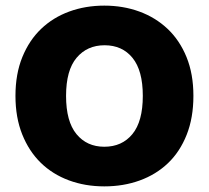

<svg xmlns="http://www.w3.org/2000/svg" viewBox="-20 -645 743 683"><path d="M35 -304Q35 -382 59.5 -442Q84 -502 126.5 -542.5Q169 -583 226.5 -604Q284 -625 351 -625Q418 -625 475.5 -604Q533 -583 576 -542.5Q619 -502 643.5 -442Q668 -382 668 -304Q668 -226 644 -165.5Q620 -105 577.5 -64.5Q535 -24 477 -3Q419 18 351 18Q283 18 225 -3.5Q167 -25 125 -66Q83 -107 59 -167Q35 -227 35 -304ZM215 -304Q215 -213 252 -168Q289 -123 351 -123Q414 -123 451 -168Q488 -213 488 -304Q488 -394 451.5 -439Q415 -484 352 -484Q290 -484 252.5 -439.5Q215 -395 215 -304Z"/></svg>

Font: Baloo Bhai
Style: Regular
Weight: 400
Designer: Supriya Tembe, Noopur Datye and Ek Type
Foundry: Ek Type
Version: Version 1.443;PS 1.000;hotconv 16.6.51;makeotf.lib2.5.65220;